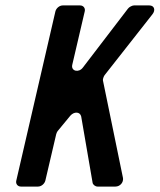

<svg xmlns="http://www.w3.org/2000/svg" viewBox="-20 -687 588 707"><path d="M339 0H405C422 0 435 -15 433 -31L359 -391C358 -395 362 -406 365 -410L541 -634C554 -650 548 -667 530 -667H473C467 -667 455 -661 451 -655L285 -438C270 -418 241 -425 246 -448L292 -645C295 -657 287 -667 275 -667H211C199 -667 187 -657 184 -645L40 -22C37 -10 45 0 57 0H120C132 0 144 -10 147 -22L187 -193C187 -195 191 -203 192 -204L239 -261C253 -277 275 -276 279 -258L321 -14C322 -7 331 0 339 0Z"/></svg>

Font: DIN Rundschrift
Style: MittelKursiv
Weight: 400
Version: Version 1.027